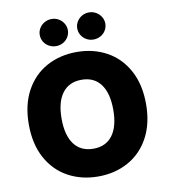

<svg xmlns="http://www.w3.org/2000/svg" viewBox="-99 -1012 969 1104"><g transform="rotate(-10 385.5 -460.0)"><path d="M385.7 9.8Q288.1 9.8 210.2 -32.7Q132.3 -75.2 87.6 -157.2Q43 -239.3 43 -353.5Q43 -467.8 87.6 -549.8Q132.3 -631.8 210 -674.3Q287.6 -716.8 385.7 -716.8Q482.9 -716.8 560.5 -674.3Q638.2 -631.8 682.9 -549.8Q727.5 -467.8 727.5 -353.5Q727.5 -239.3 682.9 -157.2Q638.2 -75.2 560.5 -32.7Q482.9 9.8 385.7 9.8ZM385.7 -554.7Q312.5 -554.7 273.4 -502.7Q234.4 -450.7 234.4 -353.5Q234.4 -256.3 273.4 -204.3Q312.5 -152.3 385.7 -152.3Q458.5 -152.3 497.3 -204.3Q536.1 -256.3 536.1 -353.5Q536.1 -450.7 497.3 -502.7Q458.5 -554.7 385.7 -554.7ZM194.3 -849.6Q194.3 -871.1 205.3 -889.2Q216.3 -907.2 235.4 -918Q254.4 -928.7 277.3 -928.7Q298.8 -928.7 317.6 -918Q336.4 -907.2 347.4 -888.9Q358.4 -870.6 358.4 -849.6Q358.4 -828.1 347.4 -809.8Q336.4 -791.5 317.6 -781Q298.8 -770.5 277.3 -770.5Q254.4 -770.5 235.4 -781Q216.3 -791.5 205.3 -809.8Q194.3 -828.1 194.3 -849.6ZM413.1 -849.6Q413.1 -870.6 424.1 -888.9Q435.1 -907.2 453.9 -918Q472.7 -928.7 495.1 -928.7Q517.1 -928.7 535.9 -918Q554.7 -907.2 565.9 -888.9Q577.1 -870.6 577.1 -849.6Q577.1 -828.1 566.2 -809.8Q555.2 -791.5 536.1 -781Q517.1 -770.5 495.1 -770.5Q472.7 -770.5 453.9 -781Q435.1 -791.5 424.1 -809.8Q413.1 -828.1 413.1 -849.6Z"/></g></svg>

Font: Pretendard Std Black
Style: Regular
Weight: 900
Designer: Base glyphs from Inter by Rasmus Andersson; Hangeul glyphs from Noto Sans CJK(Source Han Sans) by Jang Soo-young and Kan
Foundry: Kil Hyung-jin
Version: Version 1.309